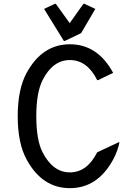

<svg xmlns="http://www.w3.org/2000/svg" viewBox="-20 -980 707 1010"><path d="M608.4 -231.4Q599.1 -184.6 575.2 -140.6Q493.2 9.8 347.7 9.8Q202.1 9.8 120.1 -140.6Q73.2 -226.6 73.2 -368.7Q73.2 -510.7 120.1 -596.7Q202.1 -747.1 347.7 -747.1Q493.7 -747.1 575.2 -596.7L496.1 -558.6H491.2Q438.5 -664.1 347.7 -664.1Q257.3 -664.1 204.1 -558.6Q170.9 -492.7 170.9 -368.7Q170.9 -243.2 204.1 -178.7Q258.3 -73.2 347.7 -73.2Q438 -73.2 491.2 -178.7L603.5 -231.4ZM315.9 -764.6 211.9 -933.1 268.6 -960H273.4L346.7 -858.4L418.9 -960H423.8L481.4 -933.1L406.7 -805.7L320.8 -764.6Z"/></svg>

Font: Nova Oval
Style: Book
Weight: 400
Version: Version 2.000